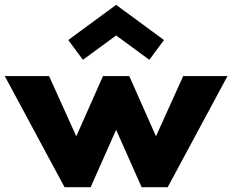

<svg xmlns="http://www.w3.org/2000/svg" viewBox="-39 -784 973 804"><path d="M231.4 0 -19.1 -465.5H166.4L280.5 -213.2L392.3 -465.5H502.3L614.1 -213.2L728.2 -465.5H913.6L663.2 0H554.1L447.3 -240.5L340.5 0ZM308.2 -533.6 246.8 -616.4 447.3 -763.6 647.7 -616.4 586.4 -533.6 447.3 -635.5Z"/></svg>

Font: Spartan ExtBd
Style: Regular
Weight: 800
Designer: Matt Bailey, Mirko Velimirovic
Foundry: Matt Bailey
Version: Version 1.005